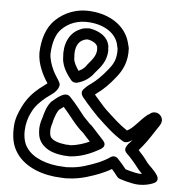

<svg xmlns="http://www.w3.org/2000/svg" viewBox="-53 -782 836 862"><g transform="rotate(5 364.5 -351.0)"><path d="M23 -188C20 -143 25 -101 50 -65C91 -4 174 25 257 27C265 28 278 28 289 27C315 26 341 21 366 14C406 2 443 -11 478 -32C486 -23 496 -11 504 0C506 3 511 7 516 9C534 15 552 20 573 24C608 32 645 26 670 15C694 5 685 -15 681 -21C665 -46 644 -61 633 -75C620 -94 606 -110 590 -127C615 -155 637 -187 650 -208C659 -221 670 -238 674 -244C690 -268 680 -287 667 -296C657 -303 638 -306 624 -292C623 -291 619 -290 616 -288C616 -288 615 -286 614 -286C581 -259 559 -224 530 -210C495 -233 468 -259 428 -296C412 -312 397 -331 376 -354C375 -356 375 -356 373 -359C375 -361 378 -363 381 -365C409 -385 435 -411 461 -444C489 -478 509 -519 506 -578C506 -579 505 -582 505 -583C503 -592 501 -598 499 -606C478 -680 407 -722 327 -729C256 -736 200 -709 164 -674C125 -637 110 -581 108 -524C108 -473 134 -422 156 -390C149 -384 135 -374 122 -364C94 -341 69 -314 50 -275C38 -251 25 -221 23 -188ZM92 -93C62 -134 70 -209 94 -253C108 -283 130 -304 154 -324C174 -340 202 -353 210 -381C212 -387 211 -394 208 -399C203 -410 190 -426 179 -448C167 -473 158 -501 158 -524C160 -574 173 -615 198 -638C226 -665 266 -684 323 -679C391 -673 438 -640 451 -594C453 -585 454 -579 456 -573C458 -527 446 -504 423 -476C400 -447 374 -421 351 -405C335 -394 327 -386 319 -377C301 -355 327 -336 337 -323C337 -322 338 -321 338 -321C356 -301 374 -280 394 -260C436 -221 467 -190 515 -161C531 -150 548 -164 559 -169C548 -157 515 -131 537 -109C558 -88 575 -69 593 -45C600 -36 607 -29 614 -22C602 -21 595 -22 585 -24C569 -27 552 -32 539 -36C525 -54 513 -67 500 -81C492 -90 478 -92 468 -85C435 -62 398 -48 352 -34C331 -28 310 -24 286 -23H284C277 -22 269 -22 262 -23H260C185 -25 120 -51 92 -93ZM137 -184C137 -162 139 -142 153 -122C179 -86 222 -77 259 -73H267C275 -72 279 -72 284 -72H286C350 -76 400 -106 420 -117C425 -120 447 -134 427 -156C409 -176 389 -197 371 -217C367 -221 364 -222 359 -227C350 -238 340 -246 334 -253C310 -282 289 -312 261 -340C254 -347 244 -348 236 -346C218 -341 201 -327 185 -313L183 -312C162 -291 153 -258 147 -234C141 -217 138 -204 137 -186ZM187 -183C188 -195 191 -207 195 -219V-221C201 -244 210 -267 218 -276C223 -280 231 -286 238 -291C267 -259 300 -210 335 -182C345 -170 356 -159 368 -146C347 -136 316 -125 283 -122C280 -122 275 -123 274 -123H263C229 -127 204 -135 193 -150C189 -157 187 -163 187 -183ZM216 -511C217 -462 255 -422 260 -414C266 -406 277 -402 287 -404C321 -412 347 -432 364 -456C385 -481 415 -510 415 -562C415 -564 414 -566 414 -568V-577C408 -626 359 -647 322 -652H319C318 -652 309 -651 307 -651C293 -650 286 -646 279 -643C231 -622 210 -569 216 -511ZM266 -512V-515C261 -562 277 -588 299 -597C306 -600 309 -601 311 -601C313 -601 315 -601 318 -602C344 -598 361 -585 364 -572C364 -571 364 -565 365 -560C364 -531 348 -515 325 -487C325 -487 324 -486 324 -485C316 -473 305 -465 290 -458C279 -474 266 -496 266 -512Z"/></g></svg>

Font: Hussar Pisanka
Style: Out
Weight: 400
Designer: Robert Jablonski
Foundry: Cannot Into Space Fonts
Version: Version 1.070